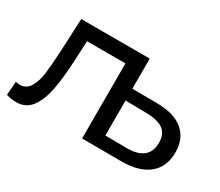

<svg xmlns="http://www.w3.org/2000/svg" viewBox="-99 -755 1133 988"><g transform="rotate(30 467.0 -261.0)"><path d="M904 -177Q904 -91 846.5 -44.5Q789 2 682 1L452 0V-446H224L218 -328Q213 -221 199 -149.5Q185 -78 153 -35Q121 8 64 8Q38 8 5 -1L11 -82Q24 -79 35 -79Q75 -79 95 -114Q115 -149 121 -197Q127 -245 132 -334L141 -530H548V-351L697 -350Q798 -349 851 -304Q904 -259 904 -177ZM806 -178Q806 -230 773.5 -254Q741 -278 674 -279L548 -281V-73L674 -72Q739 -71 772.5 -98Q806 -125 806 -178Z"/></g></svg>

Font: CMG Sans Medium
Style: Regular
Weight: 500
Designer: Julieta Ulanovsky
Foundry: Julieta Ulanovsky
Version: Version 7.200